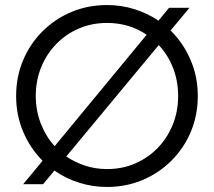

<svg xmlns="http://www.w3.org/2000/svg" viewBox="-20 -731 849 762"><path d="M405 11Q347 11 293.5 -6Q240 -23 196 -54L151 0H72L149 -93Q100 -142 72 -208Q44 -274 44 -350Q44 -426 71.5 -491.5Q99 -557 148.5 -606.5Q198 -656 263.5 -683.5Q329 -711 405 -711Q462 -711 514 -694.5Q566 -678 609 -649L651 -700H732L657 -610Q707 -561 736 -494Q765 -427 765 -350Q765 -274 737.5 -208.5Q710 -143 660.5 -93.5Q611 -44 545.5 -16.5Q480 11 405 11ZM197 -151 562 -593Q529 -616 489 -628Q449 -640 405 -640Q345 -640 293.5 -618Q242 -596 203.5 -556.5Q165 -517 143.5 -464.5Q122 -412 122 -350Q122 -292 142 -240.5Q162 -189 197 -151ZM405 -60Q465 -60 516 -82Q567 -104 605.5 -143.5Q644 -183 665.5 -236Q687 -289 687 -350Q687 -410 666.5 -462Q646 -514 610 -552L243 -110Q277 -87 318 -73.5Q359 -60 405 -60Z"/></svg>

Font: Red Hat Display VF
Style: Regular
Weight: 300
Designer: Pentagram, MCKL
Foundry: Pentagram, MCKL
Version: Version 1.023